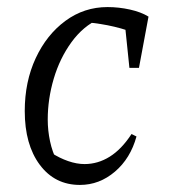

<svg xmlns="http://www.w3.org/2000/svg" viewBox="-20 -514 477 543"><path d="M206 9Q135 9 92.5 -48Q50 -105 50 -200Q50 -283 81 -349.5Q112 -416 165 -455Q218 -494 284 -494Q316 -494 347.5 -487Q379 -480 400 -467L375 -415Q307 -444 223 -451L261 -461Q215 -440 182 -394.5Q149 -349 132 -291.5Q115 -234 115 -176Q115 -145 121.5 -114.5Q128 -84 141 -59L125 -82Q148 -67 172.5 -58.5Q197 -50 219 -50Q257 -50 290.5 -71Q324 -92 352 -135L366 -128Q349 -66 305 -28.5Q261 9 206 9ZM346 -322 331 -467H400L373 -322Z"/></svg>

Font: Piazzolla Thin Light
Style: Italic
Weight: 300
Italic angle: -11.3°
Version: Version 2.005